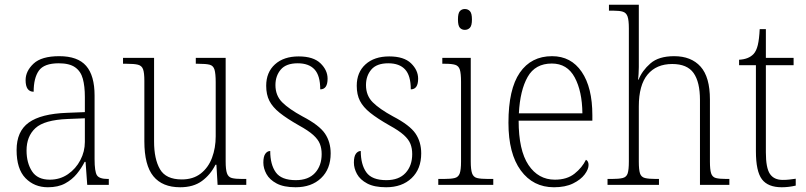

<svg xmlns="http://www.w3.org/2000/svg" viewBox="-20 -780 3401 810"><path d="M182 10Q125 10 87.5 -28.5Q50 -67 50 -147Q50 -226 101.5 -263Q153 -300 262 -304L338 -307V-371Q338 -416 329.5 -447.5Q321 -479 297 -496Q273 -513 228 -513Q166 -513 144 -482Q122 -451 122 -393Q88 -393 88 -442Q88 -480 121.5 -511.5Q155 -543 230 -543Q308 -543 343.5 -502Q379 -461 379 -377V-109Q379 -56 389 -40.5Q399 -25 435 -25H439V0H348L341 -97H337Q324 -71 304 -46.5Q284 -22 254.5 -6Q225 10 182 10ZM190 -22Q233 -22 266.5 -45Q300 -68 319 -104.5Q338 -141 338 -181V-281L265 -278Q167 -274 129.5 -239.5Q92 -205 92 -145Q92 -93 115 -57.5Q138 -22 190 -22Z M740 10Q665 10 627 -36.5Q589 -83 589 -184V-439Q589 -473 583.5 -488Q578 -503 562 -507Q546 -511 514 -511H499V-536H630V-183Q630 -109 655 -66Q680 -23 747 -23Q795 -23 827 -48Q859 -73 874.5 -114.5Q890 -156 890 -205V-433Q890 -469 885 -486Q880 -503 864.5 -507Q849 -511 816 -511H806V-536H932V-99Q932 -65 937.5 -49Q943 -33 958 -29Q973 -25 1002 -25H1019V0H898L893 -85H889Q868 -43 832 -16.5Q796 10 740 10Z M1227 10Q1177 10 1147 -6Q1117 -22 1104 -46Q1091 -70 1091 -94Q1091 -120 1099.5 -131.5Q1108 -143 1120 -143Q1120 -86 1143.5 -53Q1167 -20 1228 -20Q1281 -20 1309 -50.5Q1337 -81 1337 -130Q1337 -154 1329.5 -173Q1322 -192 1301.5 -210.5Q1281 -229 1241 -251Q1190 -280 1160 -304Q1130 -328 1116.5 -354.5Q1103 -381 1103 -418Q1103 -475 1140 -508.5Q1177 -542 1240 -542Q1302 -542 1332 -513Q1362 -484 1362 -448Q1362 -403 1331 -403Q1331 -461 1307 -487Q1283 -513 1236 -513Q1187 -513 1164.5 -486.5Q1142 -460 1142 -421Q1142 -377 1170.5 -348.5Q1199 -320 1256 -289Q1327 -252 1351 -216.5Q1375 -181 1375 -133Q1375 -67 1334.5 -28.5Q1294 10 1227 10Z M1609 10Q1559 10 1529 -6Q1499 -22 1486 -46Q1473 -70 1473 -94Q1473 -120 1481.5 -131.5Q1490 -143 1502 -143Q1502 -86 1525.5 -53Q1549 -20 1610 -20Q1663 -20 1691 -50.5Q1719 -81 1719 -130Q1719 -154 1711.5 -173Q1704 -192 1683.5 -210.5Q1663 -229 1623 -251Q1572 -280 1542 -304Q1512 -328 1498.5 -354.5Q1485 -381 1485 -418Q1485 -475 1522 -508.5Q1559 -542 1622 -542Q1684 -542 1714 -513Q1744 -484 1744 -448Q1744 -403 1713 -403Q1713 -461 1689 -487Q1665 -513 1618 -513Q1569 -513 1546.5 -486.5Q1524 -460 1524 -421Q1524 -377 1552.5 -348.5Q1581 -320 1638 -289Q1709 -252 1733 -216.5Q1757 -181 1757 -133Q1757 -67 1716.5 -28.5Q1676 10 1609 10Z M1941 -654Q1928 -654 1920 -663Q1912 -672 1912 -698Q1912 -724 1920 -733Q1928 -742 1941 -742Q1954 -742 1962.5 -733Q1971 -724 1971 -698Q1971 -672 1962.5 -663Q1954 -654 1941 -654ZM1829 0V-25H1851Q1883 -25 1898.5 -29Q1914 -33 1919.5 -48.5Q1925 -64 1925 -98V-435Q1925 -470 1920 -486Q1915 -502 1900.5 -506.5Q1886 -511 1858 -511H1846V-536H1966V-99Q1966 -65 1971.5 -49Q1977 -33 1992.5 -29Q2008 -25 2040 -25H2061V0Z M2317 10Q2229 10 2177 -61Q2125 -132 2125 -262Q2125 -404 2173 -473.5Q2221 -543 2309 -543Q2389 -543 2434 -477Q2479 -411 2479 -294V-271H2168Q2168 -146 2209.5 -84Q2251 -22 2321 -22Q2372 -22 2404 -47.5Q2436 -73 2452 -106Q2463 -100 2463 -84Q2463 -66 2446.5 -44Q2430 -22 2397.5 -6Q2365 10 2317 10ZM2437 -302Q2436 -395 2404.5 -453.5Q2373 -512 2308 -512Q2238 -512 2206 -455.5Q2174 -399 2169 -302Z M2543 0V-25H2560Q2591 -25 2607 -29Q2623 -33 2628 -48.5Q2633 -64 2633 -99V-660Q2633 -695 2627.5 -710.5Q2622 -726 2608 -730.5Q2594 -735 2568 -735H2549V-760H2675V-497Q2675 -483 2674 -468Q2673 -453 2672 -444H2674Q2689 -482 2724 -512.5Q2759 -543 2824 -543Q2896 -543 2935.5 -499Q2975 -455 2975 -360V-98Q2975 -65 2980 -49Q2985 -33 3000 -29Q3015 -25 3046 -25H3057V0H2933V-358Q2933 -434 2906 -472Q2879 -510 2816 -510Q2749 -510 2712 -465.5Q2675 -421 2675 -331V-98Q2675 -64 2680 -48.5Q2685 -33 2701 -29Q2717 -25 2748 -25H2760V0Z M3278 10Q3220 10 3194.5 -23.5Q3169 -57 3169 -142V-505H3098V-528Q3138 -530 3159 -552Q3171 -565 3177 -590Q3183 -615 3185 -657H3211V-536H3328V-505H3211V-137Q3211 -72 3228 -46.5Q3245 -21 3282 -21Q3298 -21 3310 -22.5Q3322 -24 3337 -26V3Q3307 10 3278 10Z"/></svg>

Font: Noto Serif Tamil SemiCondensed ExtraLight
Style: Regular
Weight: 200
Width: 4
Designer: Indian Type Foundry, Tom Grace, and the Monotype Design Team
Foundry: Monotype Imaging Inc.
Version: Version 2.004; ttfautohint (v1.8.4.7-5d5b)